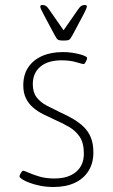

<svg xmlns="http://www.w3.org/2000/svg" viewBox="-20 -738 453 767"><path d="M194 9Q165 9 140.5 4Q116 -1 97.5 -8Q79 -15 68.5 -22Q58 -29 58 -33Q58 -37 60.5 -42Q63 -47 66.5 -51.5Q70 -56 72 -56Q77 -56 93.5 -48.5Q110 -41 136.5 -33Q163 -25 197 -25Q253 -25 284 -51.5Q315 -78 315 -124Q315 -167 298.5 -191.5Q282 -216 255 -231.5Q228 -247 196 -261Q174 -271 152 -282Q130 -293 112 -308.5Q94 -324 83.5 -345.5Q73 -367 73 -397Q73 -439 92.5 -468.5Q112 -498 147.5 -514Q183 -530 232 -530Q250 -530 267 -527.5Q284 -525 297.5 -521.5Q311 -518 319.5 -514Q328 -510 328 -506Q328 -503 325.5 -497Q323 -491 320 -486.5Q317 -482 314 -482Q310 -482 285 -489.5Q260 -497 226 -497Q171 -497 141 -471.5Q111 -446 111 -402Q111 -369 126.5 -349Q142 -329 167 -316Q192 -303 219 -290Q248 -277 272 -263Q296 -249 314.5 -231Q333 -213 343 -188.5Q353 -164 353 -129Q353 -86 333.5 -55Q314 -24 278.5 -7.5Q243 9 194 9ZM318 -718Q322 -718 324.5 -717Q327 -716 327 -711Q327 -708 322 -697.5Q317 -687 314 -681L272 -602Q266 -591 262 -585Q258 -579 252 -577.5Q246 -576 234 -576Q223 -576 216.5 -577.5Q210 -579 206 -585Q202 -591 196 -602L154 -681Q147 -694 144 -701Q141 -708 141 -711Q141 -716 143.5 -717Q146 -718 150 -718Q157 -718 163 -714.5Q169 -711 177 -699L234 -617L291 -699Q299 -711 305 -714.5Q311 -718 318 -718Z"/></svg>

Font: Asap Thin
Style: Regular
Weight: 250
Designer: Pablo Cosgaya
Foundry: Omnibus-Type
Version: Version 3.001